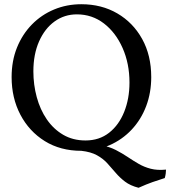

<svg xmlns="http://www.w3.org/2000/svg" viewBox="-20 -705 806 909"><path d="M365 9Q266 9 192 -37Q118 -83 76.5 -162Q35 -241 35 -340Q35 -417 60.5 -480Q86 -543 131 -589Q176 -635 236 -660Q296 -685 365 -685Q461 -685 535.5 -641.5Q610 -598 653 -520.5Q696 -443 696 -340Q696 -266 672 -202.5Q648 -139 603.5 -91.5Q559 -44 498.5 -17.5Q438 9 365 9ZM385 -40Q450 -40 496.5 -76.5Q543 -113 568 -175.5Q593 -238 593 -314Q593 -404 560.5 -477.5Q528 -551 472 -594Q416 -637 344 -637Q285 -637 238.5 -603.5Q192 -570 165 -509Q138 -448 138 -367Q138 -304 154 -245Q170 -186 201.5 -140Q233 -94 279 -67Q325 -40 385 -40ZM636 184Q597 174 572 155Q547 136 527.5 113Q508 90 488 68Q468 46 439 30Q410 14 365 9L459 -18Q499 -10 529 5.5Q559 21 585 38.5Q611 56 637 71Q663 86 694 94Q725 102 766 98Q766 107 764.5 117.5Q763 128 760 138Q731 147 702.5 157Q674 167 636 184Z"/></svg>

Font: Vollkorn
Style: Regular
Weight: 400
Designer: Friedrich Althausen
Foundry: Friedrich Althausen
Version: Version 5.001